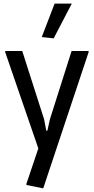

<svg xmlns="http://www.w3.org/2000/svg" viewBox="-20 -822 519 1062"><path d="M126 201V195L192 -1L9 -533V-540H103L224 -162L236 -99H242L256 -162L376 -540H470V-533L219 220ZM211 -617 282 -802H377L277 -610Z"/></svg>

Font: Encode Sans Compressed
Style: Medium
Weight: 500
Designer: Pablo Impallari, Andres Torresi
Foundry: Pablo Impallari, Andres Torresi
Version: Version 1.000; ttfautohint (v1.00) -l 8 -r 50 -G 200 -x 14 -